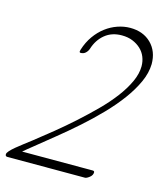

<svg xmlns="http://www.w3.org/2000/svg" viewBox="-110 -794 768 897"><g transform="rotate(15 274.5 -345.5)"><path d="M252 -568Q248 -556 238.5 -547Q229 -538 215 -538Q209 -538 209 -544Q209 -545 211 -553Q223 -591 244 -620.5Q265 -650 291.5 -670Q318 -690 348.5 -700.5Q379 -711 409 -711Q472 -711 510.5 -673Q549 -635 549 -573Q548 -530 527.5 -485Q507 -440 473.5 -394.5Q440 -349 396 -303.5Q352 -258 303.5 -215Q255 -172 206 -132.5Q157 -93 114 -58Q102 -48 91 -39.5Q80 -31 70 -22H411Q420 -22 420 -15Q420 -1 406.5 9.5Q393 20 385 20H10Q0 20 0 10Q0 3 9.5 -7.5Q19 -18 34 -30.5Q49 -43 67.5 -57Q86 -71 104 -85Q145 -117 190.5 -154Q236 -191 280.5 -231Q325 -271 366 -312Q407 -353 438 -394Q469 -435 487.5 -475Q506 -515 506 -551Q506 -575 497.5 -596Q489 -617 472.5 -632.5Q456 -648 433 -657.5Q410 -667 380 -667Q332 -667 299 -640Q266 -613 252 -568Z"/></g></svg>

Font: Discipuli Britannica
Style: Regular
Weight: 400
Designer: Peter Wiegel
Foundry: Peter Wiegel
Version: Version 0.001 2009